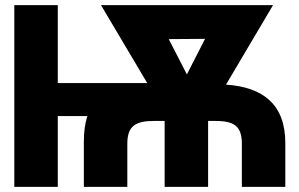

<svg xmlns="http://www.w3.org/2000/svg" viewBox="-20 -731 1168 751"><path d="M36 0H206V-277H322C312 -248 308 -214 308 -176V0H478V-168C478 -237 508 -258 583 -258H624V0H794V-258H821C896 -258 926 -238 926 -168V0H1096V-171C1096 -323 1009 -390 864 -400L1048 -711H375L556 -406H206V-711H36ZM640 -578 782 -579 711 -440Z"/></svg>

Font: Asimov Pro
Style: Ult
Weight: 900
Designer: Google
Version: Version 2.000980; 2014